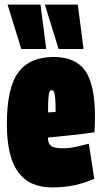

<svg xmlns="http://www.w3.org/2000/svg" viewBox="-20 -809 446 839"><path d="M207 10Q108 10 59 -57.5Q10 -125 10 -267Q10 -424 59.5 -492Q109 -560 215 -560Q310 -560 352.5 -499.5Q395 -439 395 -299Q395 -288 394.5 -267.5Q394 -247 393 -231Q374 -228 346 -224.5Q318 -221 288 -218Q258 -215 231.5 -212Q205 -209 190 -208V-200Q190 -184 202 -172.5Q214 -161 256 -161Q283 -161 312 -167.5Q341 -174 368 -181L392 -28Q349 -9 305 0.5Q261 10 207 10ZM190 -318Q195 -318 205 -318.5Q215 -319 223 -320Q223 -361 221 -381.5Q219 -402 215.5 -408.5Q212 -415 206 -415Q200 -415 196.5 -408Q193 -401 191.5 -380.5Q190 -360 190 -318ZM73 -595 13 -789H157L182 -595ZM236 -595 176 -789H320L345 -595Z"/></svg>

Font: Georama ExtraCondensed Black
Style: Regular
Weight: 900
Width: 2
Designer: Jean-Baptiste Levee
Foundry: Production Type
Version: Version 1.000